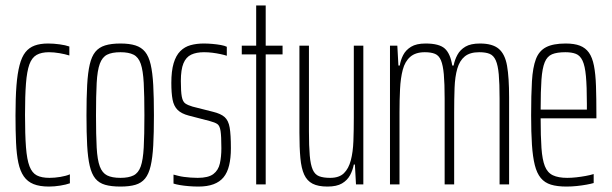

<svg xmlns="http://www.w3.org/2000/svg" viewBox="-20 -678 2251 706"><path d="M160 8Q126 8 103.5 -1Q81 -10 67.5 -29.5Q54 -49 47.5 -79.5Q41 -110 39 -153.5Q37 -197 37 -254Q37 -318 40.5 -363Q44 -408 52 -438.5Q60 -469 73.5 -486Q87 -503 107.5 -510.5Q128 -518 157 -518Q177 -518 199 -515Q221 -512 235 -507V-474Q219 -479 198.5 -482.5Q178 -486 160 -486Q132 -486 114.5 -476Q97 -466 88 -441Q79 -416 75.5 -371Q72 -326 72 -256Q72 -183 75.5 -137Q79 -91 88.5 -66.5Q98 -42 115.5 -33Q133 -24 162 -24Q181 -24 202 -27.5Q223 -31 237 -37V-4Q223 1 201.5 4.5Q180 8 160 8Z M423 8Q389 8 366.5 1.5Q344 -5 330.5 -21.5Q317 -38 310 -68Q303 -98 300.5 -143.5Q298 -189 298 -254Q298 -319 300.5 -365Q303 -411 310 -441Q317 -471 330.5 -487.5Q344 -504 366.5 -511Q389 -518 423 -518Q456 -518 478 -511Q500 -504 513.5 -487.5Q527 -471 534 -441Q541 -411 543.5 -365Q546 -319 546 -254Q546 -189 543.5 -143.5Q541 -98 534 -68Q527 -38 513.5 -21.5Q500 -5 478 1.5Q456 8 423 8ZM423 -24Q453 -24 471 -33Q489 -42 497.5 -66Q506 -90 508.5 -135.5Q511 -181 511 -254Q511 -327 508.5 -373Q506 -419 497.5 -443.5Q489 -468 471 -477Q453 -486 423 -486Q392 -486 374 -477Q356 -468 347 -443.5Q338 -419 335.5 -373Q333 -327 333 -254Q333 -181 335.5 -135.5Q338 -90 347 -66Q356 -42 374 -33Q392 -24 423 -24Z M710 8Q692 8 674 6.5Q656 5 641.5 2.5Q627 0 618 -3V-36Q626 -34 635.5 -31.5Q645 -29 656.5 -27.5Q668 -26 681 -25Q694 -24 707 -24Q746 -24 764.5 -38Q783 -52 788.5 -77Q794 -102 794 -133Q794 -177 791 -196.5Q788 -216 779 -222Q770 -228 751 -233L674 -253Q647 -260 633 -274Q619 -288 614.5 -312Q610 -336 610 -373Q610 -417 618.5 -445.5Q627 -474 643 -490Q659 -506 681 -512Q703 -518 729 -518Q745 -518 761.5 -516.5Q778 -515 792 -512.5Q806 -510 814 -506V-473Q805 -476 791 -479Q777 -482 761.5 -484Q746 -486 730 -486Q702 -486 683 -477Q664 -468 654.5 -445Q645 -422 645 -380Q645 -341 648.5 -322.5Q652 -304 661.5 -297.5Q671 -291 688 -286L763 -267Q792 -260 806 -247.5Q820 -235 824.5 -209Q829 -183 829 -133Q829 -97 822.5 -70Q816 -43 802 -26Q788 -9 765 -0.5Q742 8 710 8Z M922 0V-478H869V-510H922V-658H957V-510H1019V-478H957V0Z M1184 8Q1150 8 1129.5 -2.5Q1109 -13 1098.5 -36Q1088 -59 1084.5 -97Q1081 -135 1081 -190V-510H1116V-195Q1116 -140 1119 -106Q1122 -72 1130 -54Q1138 -36 1153.5 -30Q1169 -24 1194 -24Q1227 -24 1244.5 -41Q1262 -58 1270 -88.5Q1278 -119 1279.5 -159.5Q1281 -200 1281 -246V-510H1316V0H1289L1285 -73H1281Q1277 -52 1267 -33.5Q1257 -15 1237.5 -3.5Q1218 8 1184 8Z M1414 0V-510H1441L1445 -437H1450Q1453 -457 1462.5 -475.5Q1472 -494 1491.5 -506Q1511 -518 1545 -518Q1595 -518 1615.5 -499.5Q1636 -481 1643 -437H1648Q1652 -458 1662 -476.5Q1672 -495 1691.5 -506.5Q1711 -518 1745 -518Q1791 -518 1814 -498.5Q1837 -479 1844.5 -436Q1852 -393 1852 -320V0H1817V-315Q1817 -371 1814 -404.5Q1811 -438 1803 -456Q1795 -474 1780.5 -480Q1766 -486 1742 -486Q1708 -486 1689 -470.5Q1670 -455 1661.5 -425.5Q1653 -396 1651.5 -355Q1650 -314 1650 -264V0H1615V-315Q1615 -371 1612 -404.5Q1609 -438 1601.5 -456Q1594 -474 1579.5 -480Q1565 -486 1542 -486Q1508 -486 1488.5 -469Q1469 -452 1461 -421.5Q1453 -391 1451 -350.5Q1449 -310 1449 -264V0Z M2063 8Q2029 8 2006 1Q1983 -6 1968.5 -23.5Q1954 -41 1946.5 -71Q1939 -101 1936 -146Q1933 -191 1933 -254Q1933 -329 1936 -379.5Q1939 -430 1950.5 -460.5Q1962 -491 1988 -504.5Q2014 -518 2060 -518Q2092 -518 2112.5 -510Q2133 -502 2145.5 -484.5Q2158 -467 2164 -436.5Q2170 -406 2171.5 -361.5Q2173 -317 2173 -256V-243H1968Q1968 -177 1971 -134Q1974 -91 1983.5 -67Q1993 -43 2013 -33.5Q2033 -24 2066 -24Q2082 -24 2099.5 -26Q2117 -28 2133.5 -31Q2150 -34 2163 -38V-5Q2153 -2 2136.5 1Q2120 4 2101 6Q2082 8 2063 8ZM2138 -255V-296Q2138 -360 2134.5 -398Q2131 -436 2122 -455Q2113 -474 2097.5 -480Q2082 -486 2059 -486Q2028 -486 2010 -478.5Q1992 -471 1983 -449Q1974 -427 1971 -385.5Q1968 -344 1968 -275H2158Z"/></svg>

Font: Saira UltraCondensed Thin
Style: Regular
Weight: 250
Width: 1
Designer: Hector Gatti with collaboration of the Omnibus-Type team
Foundry: Omnibus-Type
Version: Version 1.101